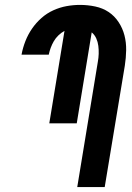

<svg xmlns="http://www.w3.org/2000/svg" viewBox="-20 -763 540 783"><path d="M407 0H295L379 -511Q382 -527 382.5 -543.5Q383 -560 381 -576Q379 -592 372.5 -606.5Q366 -621 354 -631L293 -260H181L243 -637Q230 -630 218.5 -619Q207 -608 199.5 -595Q192 -582 187 -568.5Q182 -555 179 -541V-540H68V-541Q73 -568 83.5 -595Q94 -622 110.5 -646Q127 -670 149 -689.5Q171 -709 197.5 -721Q224 -733 251.5 -738Q279 -743 306 -743Q338 -743 368.5 -736.5Q399 -730 423 -714Q447 -698 463.5 -673Q480 -648 487.5 -619Q495 -590 494.5 -558.5Q494 -527 489 -495Z"/></svg>

Font: Iosevka Heavy
Style: Italic
Weight: 900
Italic angle: -9°
Monospace: yes
Designer: Belleve Invis
Foundry: Belleve Invis
Version: Version 32.5.0; ttfautohint (v1.8.4)